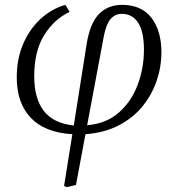

<svg xmlns="http://www.w3.org/2000/svg" viewBox="-20 -541 733 791"><path d="M254 230 244 225 278 12Q164 5 106.5 -56Q49 -117 49 -222Q49 -298 75 -359Q101 -420 146 -462Q191 -504 249 -521L267 -492Q204 -463 162.5 -397Q121 -331 121 -227Q121 -135 160.5 -84Q200 -33 284 -24L337 -360Q351 -446 388 -483.5Q425 -521 483 -521Q563 -521 604 -467.5Q645 -414 645 -326Q645 -266 625.5 -208.5Q606 -151 567.5 -103.5Q529 -56 470 -25Q411 6 332 12L293 221ZM339 -25Q419 -32 470.5 -78Q522 -124 547.5 -192.5Q573 -261 573 -336Q573 -411 549 -447.5Q525 -484 482 -484Q454 -484 435.5 -462.5Q417 -441 407 -388Z"/></svg>

Font: Literata 36pt Light
Style: Italic
Weight: 300
Italic angle: -2°
Designer: Latin by Veronika Burian and Jose Scaglione. Greek by Irene Vlachou. Cyrillic by Vera Evstafieva
Foundry: TypeTogether
Version: Version 3.002